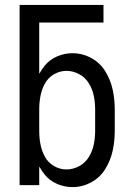

<svg xmlns="http://www.w3.org/2000/svg" viewBox="-20 -755 540 783"><path d="M275 8Q244 8 214 -4.5Q184 -17 163 -42Q150 -58 140 -76V0H60V-735H402V-663H140V-454Q150 -472 163 -488Q184 -513 214 -525.5Q244 -538 275 -538Q316 -538 352 -518.5Q388 -499 409.5 -464Q431 -429 439.5 -389.5Q448 -350 448 -310V-220Q448 -180 439.5 -140.5Q431 -101 409.5 -66Q388 -31 352 -11.5Q316 8 275 8ZM251 -64Q278 -64 303 -77.5Q328 -91 342.5 -115Q357 -139 362.5 -166Q368 -193 368 -220V-310Q368 -337 362.5 -364Q357 -391 342.5 -415Q328 -439 303 -452.5Q278 -466 251 -466Q224 -466 200 -452Q176 -438 163 -414Q150 -390 145 -363.5Q140 -337 140 -310V-220Q140 -193 145 -166.5Q150 -140 163 -116Q176 -92 200 -78Q224 -64 251 -64ZM110 -311V-315Z"/></svg>

Font: Iosevka SS08
Style: Regular
Weight: 400
Monospace: yes
Designer: Belleve Invis
Foundry: Belleve Invis
Version: 2.1.0; ttfautohint (v1.8.2)